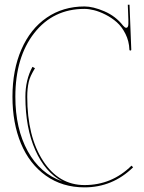

<svg xmlns="http://www.w3.org/2000/svg" viewBox="-20 -790 610 812"><path d="M520.5 -770H527.8L535.2 -580.1Q535.2 -576.2 531.7 -576.2Q527.3 -576.2 527.3 -580.1Q525.9 -616.2 510.7 -646.5Q495.6 -676.8 474.1 -695.8Q452.6 -714.8 426.5 -728Q400.4 -741.2 377.9 -746.8Q355.5 -752.4 337.4 -752.4Q205.1 -752.4 125 -650.4Q44.9 -548.3 44.9 -380.9Q44.9 -246.1 97.2 -150.9Q149.4 -55.7 243.7 -22.9Q170.9 -61 129.2 -155.3Q87.4 -249.5 87.4 -380.9Q87.4 -452.1 117.2 -507.3L127.9 -501.5Q106.4 -466.3 101.6 -443.8Q95.2 -415.5 95.2 -380.9Q95.2 -212.9 161.9 -110.1Q228.5 -7.3 337.4 -7.3Q453.1 -7.3 536.1 -89.4L543 -82.5Q456.1 2.4 337.4 2.4Q243.7 2.4 174.1 -47.1Q104.5 -96.7 68.6 -183.1Q32.7 -269.5 32.7 -380.9Q32.7 -494.1 70.6 -581.1Q108.4 -668 177.5 -715.3Q246.6 -762.7 337.4 -762.7Q373.5 -762.7 421.4 -742.2Q469.2 -721.7 500.5 -681.6Q508.3 -672.4 513.7 -672.4Q522.9 -672.4 522.9 -689.9V-706.5Z"/></svg>

Font: ZnikomitNo25
Style: Regular
Weight: 100
Designer: gluk
Foundry: gluk
Version: Version 0.56